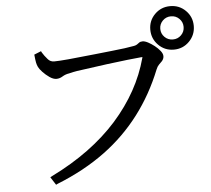

<svg xmlns="http://www.w3.org/2000/svg" viewBox="-59 -896 1117 1016"><g transform="rotate(-5 500.0 -387.5)"><path d="M245 -594Q290 -594 461 -613Q510 -619 554 -623Q632 -631 673 -639Q683 -641 689 -645Q695 -649 701.5 -654Q708 -659 720 -659Q732 -659 749 -650Q766 -641 782.5 -628Q799 -615 811 -600Q823 -585 823 -571.5Q823 -558 813 -546Q805 -538 796 -529Q787 -520 781 -505Q677 -245 463 -87Q352 -5 206 53L198 57L171 15L182 9Q397 -97 531 -247Q664 -397 711 -572Q712 -575 712 -576Q711 -576 705 -576Q699 -576 631.5 -568.5Q564 -561 521 -555Q390 -537 361 -533Q342 -530 318 -524Q298 -521 282 -511Q266 -501 249 -501Q232 -501 212.5 -514.5Q193 -528 177.5 -544.5Q162 -561 156.5 -572.5Q151 -584 148.5 -596.5Q146 -609 143 -639L180 -654L184 -646Q195 -628 211 -610Q224 -594 245 -594ZM881 -778Q855 -778 837 -760Q819 -742 819 -716.5Q819 -691 837 -673Q855 -655 881 -655Q907 -655 925 -673Q943 -691 943 -716.5Q943 -742 925 -760Q907 -778 881 -778ZM799.5 -635Q766 -669 766 -717Q766 -765 799.5 -798.5Q833 -832 881.5 -832Q930 -832 963.5 -798.5Q997 -765 997 -717Q997 -669 963.5 -635Q930 -601 881.5 -601Q833 -601 799.5 -635Z"/></g></svg>

Font: Early Summer Mincho Screen
Style: Regular
Weight: 400
Designer: GuiWonder
Version: Version 1.002